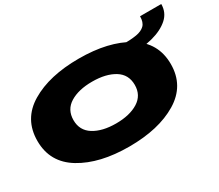

<svg xmlns="http://www.w3.org/2000/svg" viewBox="-127 -1010 1489 1305"><g transform="rotate(-30 617.0 -357.5)"><path d="M563 8Q795 8 941 -80Q1087 -168 1087 -337Q1087 -507 941 -594.5Q795 -682 563 -682Q331 -682 185.5 -595Q40 -508 40 -337Q40 -168 186 -80Q332 8 563 8ZM563 -173Q456 -173 389.5 -214.5Q323 -256 323 -337Q323 -419 389.5 -460Q456 -501 563 -501Q671 -501 737.5 -460Q804 -419 804 -337Q804 -256 737.5 -214.5Q671 -173 563 -173ZM873 -616V-527Q975 -527 1056.2 -548.2Q1137.5 -569.5 1186 -612.8Q1234.5 -656 1234.5 -723H1068Q1068 -676 1045 -653.2Q1022 -630.5 978.8 -623.2Q935.5 -616 873 -616Z"/></g></svg>

Font: Anybody ExtraExpanded Black
Style: Regular
Weight: 900
Width: 8
Version: Version 1.113;gftools[0.9.25]